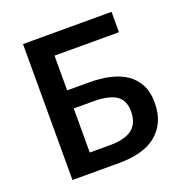

<svg xmlns="http://www.w3.org/2000/svg" viewBox="-120 -761 829 868"><g transform="rotate(-20 295.0 -327.0)"><path d="M83 0V-654H509V-556H199V-389H306Q358 -389 403 -379Q448 -369 481 -347Q514 -325 533 -289.5Q552 -254 552 -203Q552 -149 534 -111Q516 -73 484 -48Q452 -23 407.5 -11.5Q363 0 310 0ZM199 -90H296Q368 -90 403 -117Q438 -144 438 -201Q438 -256 402 -279Q366 -302 294 -302H199Z"/></g></svg>

Font: TT Toshiba Sans Medium
Style: Regular
Weight: 500
Designer: Paul D. Hunt
Foundry: Toshiba Corporation
Version: Version 2.020;PS 2.000;hotconv 1.0.86;makeotf.lib2.5.63406